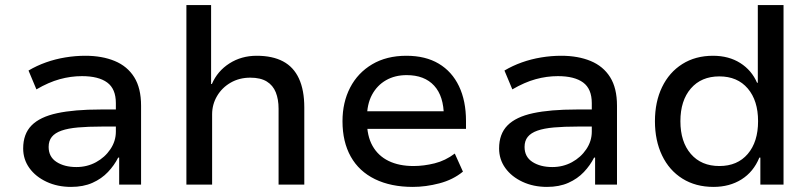

<svg xmlns="http://www.w3.org/2000/svg" viewBox="-20 -725 3187 754"><path d="M259 9Q206 9 163 -11Q120 -31 95.5 -65Q71 -99 71 -142Q71 -199 104 -232.5Q137 -266 204.5 -280.5Q272 -295 375 -295H451V-228H380Q326 -228 286.5 -224.5Q247 -221 221.5 -212Q196 -203 183.5 -187.5Q171 -172 171 -148Q171 -109 202 -89Q233 -69 280 -69Q322 -69 357 -88Q392 -107 413.5 -139Q435 -171 435 -208V-320Q435 -376 401 -401Q367 -426 302 -426Q258 -426 214.5 -414Q171 -402 123 -374L92 -448Q124 -467 160.5 -480Q197 -493 236.5 -499.5Q276 -506 315 -506Q381 -506 430.5 -485.5Q480 -465 507 -422Q534 -379 534 -310V0H448V-106H444Q429 -76 404 -49.5Q379 -23 343 -7Q307 9 259 9Z M712 0V-705H809V-395H812Q834 -446 881 -476Q928 -506 988 -506Q1050 -506 1091.5 -484Q1133 -462 1154 -416.5Q1175 -371 1175 -303V0H1074V-298Q1074 -335 1063 -362.5Q1052 -390 1027.5 -405Q1003 -420 963 -420Q920 -420 886 -400.5Q852 -381 832.5 -348Q813 -315 813 -276V0Z M1601 9Q1515 9 1452.5 -21.5Q1390 -52 1357.5 -110Q1325 -168 1325 -249Q1325 -323 1355 -381Q1385 -439 1441.5 -472.5Q1498 -506 1576 -506Q1651 -506 1703 -475Q1755 -444 1782.5 -386.5Q1810 -329 1810 -250V-219H1401V-288H1742L1723 -268Q1723 -347 1685 -388.5Q1647 -430 1577 -430Q1531 -430 1496 -410Q1461 -390 1441 -353Q1421 -316 1421 -262V-250Q1421 -191 1443 -152Q1465 -113 1506 -93Q1547 -73 1604 -73Q1644 -73 1686.5 -83.5Q1729 -94 1766 -122L1798 -51Q1759 -19 1705.5 -5Q1652 9 1601 9Z M2128 9Q2075 9 2032 -11Q1989 -31 1964.5 -65Q1940 -99 1940 -142Q1940 -199 1973 -232.5Q2006 -266 2073.5 -280.5Q2141 -295 2244 -295H2320V-228H2249Q2195 -228 2155.5 -224.5Q2116 -221 2090.5 -212Q2065 -203 2052.5 -187.5Q2040 -172 2040 -148Q2040 -109 2071 -89Q2102 -69 2149 -69Q2191 -69 2226 -88Q2261 -107 2282.5 -139Q2304 -171 2304 -208V-320Q2304 -376 2270 -401Q2236 -426 2171 -426Q2127 -426 2083.5 -414Q2040 -402 1992 -374L1961 -448Q1993 -467 2029.5 -480Q2066 -493 2105.5 -499.5Q2145 -506 2184 -506Q2250 -506 2299.5 -485.5Q2349 -465 2376 -422Q2403 -379 2403 -310V0H2317V-106H2313Q2298 -76 2273 -49.5Q2248 -23 2212 -7Q2176 9 2128 9Z M2782 9Q2712 9 2660 -23.5Q2608 -56 2580 -114.5Q2552 -173 2552 -249Q2552 -325 2580 -383Q2608 -441 2659.5 -473.5Q2711 -506 2780 -506Q2842 -506 2887 -477.5Q2932 -449 2953 -400H2956V-705H3057V0H2966V-106H2962Q2939 -50 2892 -20.5Q2845 9 2782 9ZM2805 -73Q2876 -73 2916.5 -120.5Q2957 -168 2957 -249Q2957 -330 2916.5 -377.5Q2876 -425 2805 -425Q2734 -425 2693 -377.5Q2652 -330 2652 -249Q2652 -168 2693 -120.5Q2734 -73 2805 -73Z"/></svg>

Font: Nunito Sans 12pt ExtraLight 7pt Medium
Style: Regular
Weight: 500
Version: Version 3.101;gftools[0.9.27]